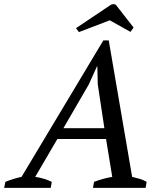

<svg xmlns="http://www.w3.org/2000/svg" viewBox="-69 -907 763 927"><path d="M237 -288H435L403 -500L401 -586H399L359 -498ZM176 0H-49L-43 -29Q-4 -45 35 -53L430 -712H456L569 -53Q587 -49 605.5 -43.5Q624 -38 639 -29L634 0H380L385 -29Q430 -46 473 -53L443 -236H208L101 -53Q144 -47 181 -29ZM312 -752 298 -771 465 -883Q470 -887 479 -887Q487 -887 491 -883L576 -774L561 -753L461 -809Z"/></svg>

Font: PTSerif
Style: Italic
Weight: 400
Italic angle: -12°
Designer: A.Korolkova, O.Umpeleva, V.Yefimov
Foundry: ParaType Ltd
Version: Version 1.000W OFL; ttfautohint (v1.2) -l 8 -r 50 -G 200 -x 